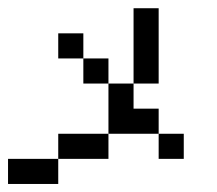

<svg xmlns="http://www.w3.org/2000/svg" viewBox="-20 -458 540 478"><path d="M0 0V-62.5H62.5V0ZM62.5 0V-62.5H125V0ZM125 -62.5V-125H187.5V-62.5ZM187.5 -62.5V-125H250V-62.5ZM250 -125V-187.5H312.5V-125ZM250 -187.5V-250H312.5V-187.5ZM312.5 -250V-312.5H375V-250ZM312.5 -312.5V-375H375V-312.5ZM312.5 -375V-437.5H375V-375ZM312.5 -125V-187.5H375V-125ZM375 -62.5V-125H437.5V-62.5ZM187.5 -250V-312.5H250V-250ZM125 -312.5V-375H187.5V-312.5Z"/></svg>

Font: AprilSans
Style: Regular
Weight: 400
Designer: typesprite
Version: Version 1.001;PS 001.001;hotconv 1.0.88;makeotf.lib2.5.64775